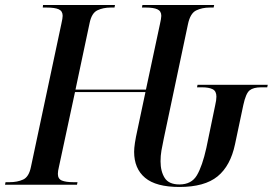

<svg xmlns="http://www.w3.org/2000/svg" viewBox="-42 -734 1084 763"><path d="M671 9Q578 9 534.5 -27.5Q491 -64 491 -131Q491 -159 504 -217L536 -368H256L192 -70Q188 -54 188 -43Q188 -23 204 -16.5Q220 -10 250 -10H266L264 0H-22L-20 -10H-4Q27 -10 50 -20.5Q73 -31 81 -71L202 -640Q207 -662 207 -671Q207 -690 191.5 -697Q176 -704 143 -704H128L129 -714H415L413 -704H398Q368 -704 345 -693Q322 -682 314 -642L258 -378H538L594 -640Q596 -649 597.5 -657.5Q599 -666 599 -671Q599 -690 583.5 -697Q568 -704 538 -704H522L524 -714H809L807 -704H792Q761 -704 737.5 -692.5Q714 -681 705 -638L609 -184Q603 -156 599.5 -135.5Q596 -115 596 -93Q596 -53 612.5 -27Q629 -1 671 -1Q719 -1 740.5 -37.5Q762 -74 778 -146L813 -315Q818 -336 818 -350Q818 -372 803 -379.5Q788 -387 761 -387H741L743 -397H1022L1020 -387H996Q965 -387 950 -375Q935 -363 925 -317L892 -161Q874 -75 822.5 -33Q771 9 671 9Z"/></svg>

Font: Noto Serif Display SemiCondensed Medium
Style: Italic
Weight: 500
Width: 4
Italic angle: -12°
Designer: Monotype Design Team
Foundry: Monotype Imaging Inc.
Version: Version 2.009